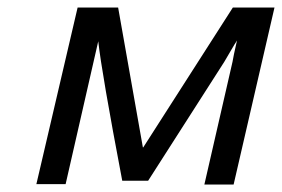

<svg xmlns="http://www.w3.org/2000/svg" viewBox="-20 -491 752 512"><path d="M77 0 187 -471H295L361 -98H362L601 -471H712L603 1H525L600 -326Q604 -345 604 -347L612 -383Q606 -374 595 -355Q584 -336 578 -326L375 -9H306Q251 -298 242 -381L155 0Z"/></svg>

Font: Coval
Style: Light Italic
Weight: 300
Foundry: Context Ltd
Version: Version 001.000